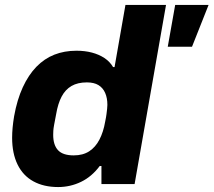

<svg xmlns="http://www.w3.org/2000/svg" viewBox="-20 -744 863 776"><path d="M215 12Q157 12 115 -11Q73 -34 51 -79Q29 -124 29 -187Q29 -207 31 -228.5Q33 -250 37 -274Q49 -341 72 -391Q95 -441 127 -474Q159 -507 199.5 -523Q240 -539 289 -539Q323 -539 351.5 -531.5Q380 -524 402 -509.5Q424 -495 437 -473H443L487 -724H651L524 0H390V-73H383Q351 -30 307.5 -9Q264 12 215 12ZM278 -116Q315 -116 340.5 -132.5Q366 -149 382 -180Q398 -211 405 -252Q409 -271 410.5 -283.5Q412 -296 413 -304.5Q414 -313 414 -320Q414 -348 405 -368.5Q396 -389 378 -400Q360 -411 331 -411Q294 -411 269 -396.5Q244 -382 229 -353.5Q214 -325 207 -283Q202 -257 199 -241Q196 -225 195.5 -215.5Q195 -206 195 -199Q195 -158 214.5 -137Q234 -116 278 -116ZM658 -555 688 -724H823L756 -555Z"/></svg>

Font: Archivo SemiBold ExtraBold
Style: Italic
Weight: 800
Italic angle: -10°
Version: Version 2.001